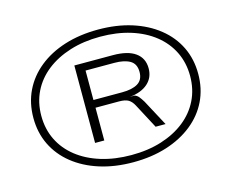

<svg xmlns="http://www.w3.org/2000/svg" viewBox="-101 -856 1214 1008"><g transform="rotate(-15 506.5 -352.5)"><path d="M507 8Q407 8 325 -18Q243 -44 183 -92Q123 -140 91 -206Q59 -272 59 -352Q59 -433 91 -499Q123 -565 182.5 -613Q242 -661 324 -687Q406 -713 507 -713Q607 -713 689 -687Q771 -661 831 -613Q891 -565 923 -499Q955 -433 955 -353Q955 -272 923 -206Q891 -140 831 -92Q771 -44 689 -18Q607 8 507 8ZM507 -31Q598 -31 672 -54.5Q746 -78 799.5 -120.5Q853 -163 882 -222Q911 -281 911 -353Q911 -425 882 -484Q853 -543 799.5 -585.5Q746 -628 672 -651Q598 -674 507 -674Q417 -674 342.5 -650.5Q268 -627 214 -584.5Q160 -542 131 -483Q102 -424 102 -352Q102 -280 131 -221Q160 -162 214 -119.5Q268 -77 342.5 -54Q417 -31 507 -31ZM338 -142V-563H547Q628 -563 669.5 -533Q711 -503 711 -448Q711 -398 676 -366.5Q641 -335 576 -328L601 -329Q615 -325 624.5 -313.5Q634 -302 645 -284L721 -142H667L596 -276Q584 -299 567 -309.5Q550 -320 516 -320H372L388 -335V-142ZM388 -362H544Q599 -362 629.5 -380.5Q660 -399 660 -442Q660 -486 629 -504Q598 -522 544 -522H388Z"/></g></svg>

Font: Nunito Sans 7pt Expanded ExtraLight
Style: Regular
Weight: 250
Width: 7
Designer: Vernon Adams
Foundry: Vernon Adams
Version: Version 3.101;gftools[0.9.27]